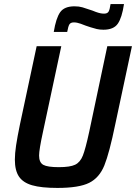

<svg xmlns="http://www.w3.org/2000/svg" viewBox="-20 -915 668 943"><path d="M53 -131Q53 -161 59 -201Q65 -241 78 -304L160 -688H281L191 -267Q172 -180 172 -151Q172 -117 192.5 -105.5Q213 -94 269 -94Q324 -94 349 -106Q374 -118 387 -151Q400 -184 418 -267L507 -688H628L546 -304Q517 -163 492.5 -102.5Q468 -42 418 -17Q368 8 262 8Q183 8 138 -5Q93 -18 73 -48Q53 -78 53 -131ZM346 -884Q368 -884 385 -879Q402 -874 434 -863Q438 -861 450.5 -856.5Q463 -852 472.5 -850Q482 -848 491 -848Q507 -848 513 -857.5Q519 -867 523 -895H589Q579 -828 558.5 -798.5Q538 -769 488 -769Q470 -769 455 -772.5Q440 -776 425 -781Q410 -786 401 -789Q394 -792 376 -798.5Q358 -805 343 -805Q327 -805 321 -795.5Q315 -786 310 -758H244Q255 -826 275.5 -855Q296 -884 346 -884Z"/></svg>

Font: Saira Semi Condensed Medium
Style: Italic
Weight: 500
Width: 4
Italic angle: -12°
Designer: Hector Gatti with collaboration of the Omnibus-Type team
Foundry: Omnibus-Type
Version: Version 1.001; ttfautohint (v1.8)